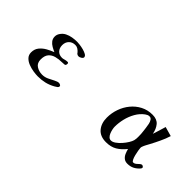

<svg xmlns="http://www.w3.org/2000/svg" viewBox="79 -1185 1841 1841"><g transform="rotate(45 1000.0 -264.0)"><path d="M688 -84Q688 -92 677.5 -97Q667 -102 660 -102Q641 -102 614 -87.5Q587 -73 555.5 -58Q524 -43 489 -43Q445 -43 410.5 -65.5Q376 -88 376 -137Q376 -188 399 -215Q422 -242 459.5 -252Q497 -262 540 -262Q557 -262 572.5 -264Q588 -266 588 -289Q588 -303 575 -303Q557 -303 539 -297.5Q521 -292 510 -292Q470 -292 447.5 -316.5Q425 -341 425 -380Q425 -420 449.5 -445Q474 -470 514 -470Q534 -470 550 -459.5Q566 -449 578 -435Q581 -431 583.5 -427Q586 -423 590 -421Q600 -414 613 -414Q624 -414 640.5 -424Q657 -434 657 -446Q657 -462 638 -473Q619 -484 592.5 -491Q566 -498 541.5 -501Q517 -504 505 -504Q474 -504 441 -498.5Q408 -493 379 -478.5Q350 -464 331 -435Q324 -425 320 -413Q316 -401 316 -388Q316 -359 332 -338Q348 -317 372.5 -303Q397 -289 420 -279Q385 -266 348.5 -245.5Q312 -225 287.5 -194.5Q263 -164 263 -120Q263 -85 285 -62Q307 -39 340.5 -26Q374 -13 409 -7.5Q444 -2 471 -2Q521 -2 565 -12.5Q609 -23 652 -47Q663 -53 675.5 -62Q688 -71 688 -84Z M1563 -272Q1563 -260 1562 -248Q1561 -236 1558 -224Q1553 -205 1536.5 -178Q1520 -151 1496.5 -124.5Q1473 -98 1448 -80.5Q1423 -63 1402 -63Q1384 -63 1371 -76Q1358 -89 1350 -109Q1342 -129 1338 -149Q1334 -169 1334 -183Q1334 -235 1347 -289.5Q1360 -344 1387.5 -392.5Q1415 -441 1457 -472Q1468 -480 1478 -484.5Q1488 -489 1501 -489Q1519 -489 1530 -473Q1541 -457 1546 -433.5Q1551 -410 1553.5 -387.5Q1556 -365 1558 -352Q1561 -333 1562 -312.5Q1563 -292 1563 -272ZM1801 -93Q1801 -99 1793 -104.5Q1785 -110 1779 -110Q1768 -110 1756.5 -98.5Q1745 -87 1731.5 -76Q1718 -65 1702 -65Q1692 -65 1682.5 -84Q1673 -103 1666.5 -130Q1660 -157 1656 -180.5Q1652 -204 1652 -213Q1652 -224 1655 -231Q1662 -251 1672 -269Q1682 -287 1692 -306Q1704 -329 1716 -352.5Q1728 -376 1739 -400Q1762 -448 1778 -499L1682 -526Q1672 -492 1662 -459Q1652 -426 1641 -393Q1631 -449 1601 -485Q1571 -521 1510 -521Q1444 -521 1390.5 -493Q1337 -465 1298.5 -418Q1260 -371 1239.5 -312Q1219 -253 1219 -191Q1219 -115 1259.5 -66.5Q1300 -18 1380 -18Q1445 -18 1490.5 -45Q1536 -72 1575 -121H1576Q1582 -96 1592.5 -72Q1603 -48 1622 -32.5Q1641 -17 1671 -17Q1710 -17 1740 -32.5Q1770 -48 1795 -77Q1798 -82 1799.5 -85Q1801 -88 1801 -93Z"/></g></svg>

Font: UoqMunThenKhung
Style: Regular
Weight: 400
Designer: Font-Kai, 金井和夫, 宇文滿月
Foundry: Kazuo Kanai, Moonlit Owen
Version: Version 1.197